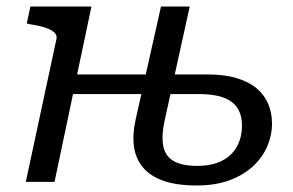

<svg xmlns="http://www.w3.org/2000/svg" viewBox="-20 -557 898 588"><path d="M157 -269H449L462 -329H169ZM59 0H147L260 -537H73L62 -485L76 -482Q103 -478 121 -471.5Q139 -465 147 -457Q155 -449 153 -438ZM582 11Q640 11 683 -5Q726 -21 755 -48Q784 -75 798.5 -109Q813 -143 813 -179Q813 -211 801.5 -238.5Q790 -266 766.5 -286Q743 -306 705.5 -317.5Q668 -329 616 -329H472L459 -269H587Q658 -269 689.5 -245Q721 -221 721 -173Q721 -136 705.5 -108Q690 -80 659.5 -64.5Q629 -49 583 -49Q537 -49 511.5 -64Q486 -79 480 -110Q474 -141 484 -187L561 -537H473L395 -189Q385 -143 390.5 -106.5Q396 -70 418.5 -43.5Q441 -17 481.5 -3Q522 11 582 11Z"/></svg>

Font: Roboto Serif
Style: Italic
Weight: 400
Italic angle: -10°
Designer: Greg Gazdowicz
Foundry: Commercial Type
Version: Version 1.008